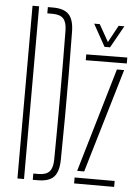

<svg xmlns="http://www.w3.org/2000/svg" viewBox="-56 -843 641 886"><g transform="rotate(5 265.0 -400.0)"><path d="M58.5 0V-800H89V0ZM129.5 0V-29H153Q188.5 -29 204 -46Q219.5 -63 220 -101Q221 -176 221.2 -250.8Q221.5 -325.5 221.5 -400Q221.5 -474.5 221.2 -549.5Q221 -624.5 220 -699.5Q219.5 -737.5 204.2 -754.2Q189 -771 154 -771H129.5V-800H154Q204.5 -800 227 -776.2Q249.5 -752.5 250.5 -698Q252 -591.5 252.5 -495.5Q253 -399.5 252.5 -304Q252 -208.5 250.5 -102.5Q249.5 -47.5 227 -23.8Q204.5 0 153 0ZM321 0V-27.5H506.5V0ZM325 -571V-598L515 -600V-572.5ZM330 -59 472 -541H505.5L362.5 -59ZM406 -640 349 -742.5H375L419.5 -663.5L462.5 -742.5H489L431.5 -640Z"/></g></svg>

Font: Big Shoulders Stencil Display ExtraLight
Style: Regular
Weight: 250
Designer: Patric King
Foundry: XO Type Co
Version: Version 2.001